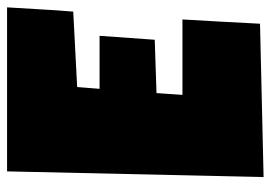

<svg xmlns="http://www.w3.org/2000/svg" viewBox="-128 -616 744 527"><g transform="rotate(-90 243.5 -352.0)"><path d="M487.3 -704.1Q484.4 -658.2 481.9 -613.3Q479.5 -568.4 475.6 -522.5L268.6 -511.7L263.7 -450.2H409.2L398.4 -298.8L252 -293.9L247.1 -222.7H368.2H454.1Q451.2 -168.9 448 -116Q444.8 -63 442.4 -9.8L21.5 0L37.1 -704.1Z"/></g></svg>

Font: Luckiest Guy RUS-BEL-UKR
Style: Regular
Weight: 400
Designer: Astigmatic (AOETI)
Foundry: Astigmatic (AOETI)
Version: Version 1.00 March 11, 2019, initial release